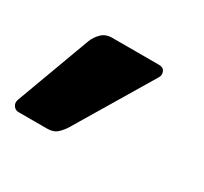

<svg xmlns="http://www.w3.org/2000/svg" viewBox="-108 -269 462 435"><g transform="rotate(30 123.5 -51.0)"><path d="M34 -143Q39 -156 49.5 -166.5Q60 -177 77 -177H200Q211 -177 214.5 -168.5Q218 -160 213 -152L94 47Q88 57 78.5 66Q69 75 52 75H-23Q-31 75 -36 68Q-41 61 -38 52Z"/></g></svg>

Font: Rubik Light
Style: Bold Italic
Weight: 700
Italic angle: -12°
Version: Version 2.104